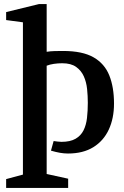

<svg xmlns="http://www.w3.org/2000/svg" viewBox="-20 -750 607 938"><path d="M10 168V125L92 103V-641L10 -652V-691L170 -730H208V-497Q227 -500 247.5 -500.5Q268 -501 288 -501Q383 -501 437 -470Q491 -439 514 -381.5Q537 -324 537 -244Q537 -172 511.5 -117Q486 -62 436 -31Q386 0 312 0Q293 0 273 -3.5Q253 -7 229 -14L242 -61Q249 -60 260.5 -58.5Q272 -57 280 -57Q323 -57 349 -72Q375 -87 388 -113Q401 -139 405 -173.5Q409 -208 409 -248Q409 -281 405.5 -315Q402 -349 389.5 -377Q377 -405 352 -423Q327 -441 284 -441Q263 -441 243 -438Q223 -435 208 -429V100L313 123V168Z"/></svg>

Font: Manuale SemiBold
Style: Regular
Weight: 600
Version: Version 1.002